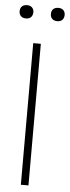

<svg xmlns="http://www.w3.org/2000/svg" viewBox="-67 -875 329 905"><g transform="rotate(5 97.5 -423.0)"><path d="M68 -670V0H104V-670ZM-9 -814C-9 -796 2 -783 24 -783C45 -783 55 -796 56 -814V-815C56 -834 43 -846 24 -846C2 -846 -9 -833 -9 -815ZM139 -814C139 -796 150 -783 172 -783C193 -783 203 -796 204 -814V-815C204 -834 192 -846 172 -846C150 -846 139 -833 139 -815Z"/></g></svg>

Font: LT Wave Text Thin
Style: Regular
Weight: 100
Designer: Daniel Lyons
Version: Version 2.5 (Glyphs App)